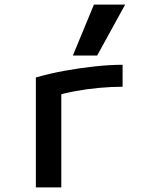

<svg xmlns="http://www.w3.org/2000/svg" viewBox="-20 -810 640 830"><path d="M135 -475Q193 -492 259 -504Q325 -516 390 -523Q455 -530 510 -530V-435Q461 -435 407 -430Q353 -425 303 -415.5Q253 -406 212 -393L245 -444V0H135ZM400 -570H295L386 -790H521Z"/></svg>

Font: M PLUS Code Latin Expanded Medium
Style: Regular
Weight: 500
Width: 7
Designer: Coji Morishita
Foundry: UNDERFOREST DESIGN
Version: Version 1.002; ttfautohint (v1.8.3)